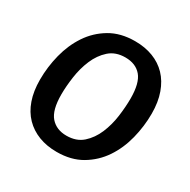

<svg xmlns="http://www.w3.org/2000/svg" viewBox="-161 -857 1012 1024"><g transform="rotate(30 344.5 -345.5)"><path d="M655 -415Q655 -337 635.5 -260Q616 -183 575 -122Q534 -61 470 -23Q406 15 317 15Q256 15 206.5 -4Q157 -23 121.5 -59.5Q86 -96 67 -150Q48 -204 48 -275Q48 -353 67.5 -430Q87 -507 128 -568.5Q169 -630 233 -668Q297 -706 386 -706Q447 -706 496.5 -687Q546 -668 581 -631.5Q616 -595 635.5 -540.5Q655 -486 655 -415ZM319 -86Q380 -86 418.5 -120.5Q457 -155 479 -207Q501 -259 509 -318.5Q517 -378 517 -429Q517 -524 482.5 -564.5Q448 -605 384 -605Q324 -605 285.5 -570.5Q247 -536 225 -484Q203 -432 194.5 -372.5Q186 -313 186 -263Q186 -167 221.5 -126.5Q257 -86 319 -86Z"/></g></svg>

Font: Xgbmvzvtohvqztyvzapvmeyoton
Style: Regular
Weight: 500
Italic angle: -8°
Designer: Carrois Corporate & Edenspiekermann
Foundry: Carrois Corporate GbR & Edenspiekermann AG
Version: Version 2.001